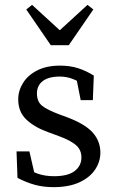

<svg xmlns="http://www.w3.org/2000/svg" viewBox="-20 -757 473 790"><path d="M112 -737 268 -594H184L340 -737L364 -718L263 -571H189L88 -718ZM200 13Q158 13 123.5 3.5Q89 -6 52 -25L48 -134H101L128 -16L79 -39V-73Q105 -53 135 -42.5Q165 -32 202 -32Q260 -32 287.5 -53.5Q315 -75 315 -109Q315 -141 292 -160.5Q269 -180 222 -197L176 -214Q121 -234 88 -265.5Q55 -297 55 -348Q55 -384 75 -416Q95 -448 133.5 -467.5Q172 -487 227 -487Q268 -487 301 -476.5Q334 -466 366 -446L362 -345H312L292 -446L328 -430V-404Q304 -423 278.5 -432.5Q253 -442 226 -442Q180 -442 156 -423.5Q132 -405 132 -373Q132 -339 153 -322Q174 -305 225 -286L255 -275Q330 -247 361.5 -211.5Q393 -176 393 -129Q393 -92 371.5 -59.5Q350 -27 307 -7Q264 13 200 13Z"/></svg>

Font: Adobe Variable Font Prototype
Style: Regular
Weight: 389
Designer: Frank Grießhammer
Foundry: Adobe
Version: Version 1.004;hotconv 1.0.113;makeotfexe 2.5.65598